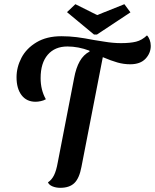

<svg xmlns="http://www.w3.org/2000/svg" viewBox="-20 -876 740 917"><path d="M700 -657Q700 -622 675 -595.5Q650 -569 602 -569Q571 -569 541 -577.5Q511 -586 471 -603L369 -79Q359 -25 335.5 -2Q312 21 268 21Q247 21 230.5 14Q214 7 209 -5Q227 -17 238 -39Q249 -61 256 -101L334 -503Q343 -552 361 -583.5Q379 -615 408 -630L407 -634Q354 -654 302 -654Q242 -654 208 -614.5Q174 -575 174 -503Q174 -446 199 -402Q189 -396 175 -393Q161 -390 150 -390Q107 -390 83 -421.5Q59 -453 59 -507Q59 -555 82.5 -600Q106 -645 154.5 -674Q203 -703 273 -703Q311 -703 346.5 -698.5Q382 -694 428 -685Q437 -684 478.5 -677Q520 -670 558 -670Q602 -670 630 -677Q658 -684 682 -707Q690 -699 695 -685.5Q700 -672 700 -657ZM300 -818 340 -856 444 -804 574 -856 603 -817 443 -711H429Z"/></svg>

Font: Sansita SW
Style: Italic
Weight: 400
Italic angle: -11°
Designer: Pablo Cosgaya
Foundry: Omnibus-Type
Version: Version 1.000